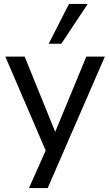

<svg xmlns="http://www.w3.org/2000/svg" viewBox="-20 -774 557 974"><path d="M127 180 220 -29V9L7 -487H105L274 -71H246L418 -487H512L222 180ZM227 -552 330 -754H425L291 -552Z"/></svg>

Font: Nunito Sans 12pt Medium
Style: Regular
Weight: 500
Designer: Vernon Adams
Foundry: Vernon Adams
Version: Version 3.101;gftools[0.9.27]